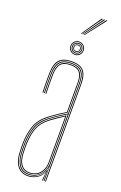

<svg xmlns="http://www.w3.org/2000/svg" viewBox="-165 -900 599 952"><g transform="rotate(20 135.0 -424.0)"><path d="M208 0V-514Q208 -560.8 190.1 -580.9Q172.2 -601 131 -601Q87 -601 68.2 -580.2Q49.5 -559.5 48 -514Q47.2 -490.8 47.8 -463.8Q48.2 -436.8 49 -410H45Q44.2 -436.8 43.8 -464.5Q43.2 -492.2 44 -514Q45.5 -562.8 65.6 -583.9Q85.8 -605 131 -605Q160 -605 177.8 -595.8Q195.5 -586.5 203.8 -566.5Q212 -546.5 212 -514V0ZM118 -7Q147.5 -7 165.5 -21Q183.5 -35 191.8 -54.8Q200 -74.5 200 -91.2V-350.8Q182.8 -340.8 159.2 -325.2Q135.8 -309.8 117.2 -295.2Q79.8 -266.2 66.4 -230.5Q53 -194.8 51 -144.8Q50.5 -129.5 50.8 -121.5Q51 -113.5 52 -90.5Q54 -50.2 71.2 -28.6Q88.5 -7 118 -7ZM118 -11Q90.8 -11 74.4 -31.1Q58 -51.2 56 -90.8Q55 -109.5 54.8 -120Q54.5 -130.5 55 -144.8Q57 -198.2 71.4 -232.1Q85.8 -266 120.2 -292.5Q136.2 -305 157 -319Q177.8 -333 196 -343.8V-91.2Q196 -74.5 188.5 -55.8Q181 -37 163.9 -24Q146.8 -11 118 -11ZM118 -15Q144.8 -15 161 -27.1Q177.2 -39.2 184.6 -57Q192 -74.8 192 -91.2V-336.8Q177.5 -327.8 158.6 -315.1Q139.8 -302.5 122.2 -289Q87.5 -262 74.2 -228.6Q61 -195.2 59 -144.5Q58.5 -129.8 58.8 -122Q59 -114.2 60 -90.8Q62 -54.5 77 -34.8Q92 -15 118 -15ZM118 5Q81.8 5 62 -20.2Q42.2 -45.5 40 -90Q39 -108.5 38.8 -120.2Q38.5 -132 39 -145Q40.8 -192 53.9 -231.8Q67 -271.5 110 -304.8Q121.5 -313.5 135 -323Q148.5 -332.5 163 -342Q177.5 -351.5 192 -360V-514Q192 -552 177.9 -568.5Q163.8 -585 131 -585Q96 -585 80.6 -568.2Q65.2 -551.5 64 -513.5Q63.2 -490.8 63.8 -465.6Q64.2 -440.5 65 -410H61Q60.2 -438 59.8 -465.1Q59.2 -492.2 60 -513.5Q61.2 -552.2 76.9 -570.6Q92.5 -589 131 -589Q166 -589 181 -571.6Q196 -554.2 196 -514V-357.8Q174 -344.8 152.4 -330.2Q130.8 -315.8 112 -301.2Q71.2 -269.5 58 -231.1Q44.8 -192.8 43 -145Q42.5 -129.8 42.8 -121.5Q43 -113.2 44 -90.2Q46.2 -46.2 65.5 -22.6Q84.8 1 118 1Q146.2 1 168 -14.6Q189.8 -30.2 198.8 -57.5H199.8L196.5 -6V0H192.2V-4.8L196.8 -44.5H195.8Q186.2 -21.8 164.4 -8.4Q142.5 5 118 5ZM200.2 0V-10L201.8 -72.2H200.8Q196.2 -45.8 173.9 -24.4Q151.5 -3 118 -3Q86.2 -3 68.2 -25.6Q50.2 -48.2 48 -90.5Q47 -109 46.8 -120Q46.5 -131 47 -144.8Q48.8 -191.8 61.4 -229.2Q74 -266.8 115 -298.5Q128.2 -308.8 143.4 -319Q158.5 -329.2 173.2 -338.6Q188 -348 200 -355V-514Q200 -556.5 184 -574.8Q168 -593 131 -593Q92.2 -593 74.8 -574.6Q57.2 -556.2 56 -513.8Q55.2 -490.5 55.8 -463.8Q56.2 -437 57 -410H53Q52.2 -437.5 51.8 -464.9Q51.2 -492.2 52 -513.8Q53.2 -557.8 71.4 -577.4Q89.5 -597 131 -597Q170 -597 187 -577.8Q204 -558.5 204 -514V0ZM131 -640Q121.5 -640 113.5 -644.6Q105.5 -649.2 100.9 -657.2Q96.2 -665.2 96.2 -674.8Q96.2 -684.5 100.9 -692.4Q105.5 -700.2 113.5 -704.9Q121.5 -709.5 131 -709.5Q140.8 -709.5 148.6 -704.9Q156.5 -700.2 161.1 -692.4Q165.8 -684.5 165.8 -674.8Q165.8 -665.2 161.1 -657.2Q156.5 -649.2 148.6 -644.6Q140.8 -640 131 -640ZM131 -644Q143.8 -644 152.8 -653.1Q161.8 -662.2 161.8 -674.8Q161.8 -687.5 152.8 -696.5Q143.8 -705.5 131 -705.5Q118.5 -705.5 109.4 -696.5Q100.2 -687.5 100.2 -674.8Q100.2 -662.2 109.4 -653.1Q118.5 -644 131 -644ZM131 -648Q119.8 -648 112 -655.8Q104.2 -663.5 104.2 -674.8Q104.2 -686 112 -693.8Q119.8 -701.5 131 -701.5Q142.2 -701.5 150 -693.8Q157.8 -686 157.8 -674.8Q157.8 -663.5 150 -655.8Q142.2 -648 131 -648ZM131 -652Q140.5 -652 147.1 -658.8Q153.8 -665.5 153.8 -674.8Q153.8 -684.2 147.1 -690.9Q140.5 -697.5 131 -697.5Q121.8 -697.5 115 -690.9Q108.2 -684.2 108.2 -674.8Q108.2 -665.5 115 -658.8Q121.8 -652 131 -652ZM131 -656Q123.2 -656 117.8 -661.5Q112.2 -667 112.2 -674.8Q112.2 -682.5 117.8 -688Q123.2 -693.5 131 -693.5Q138.8 -693.5 144.2 -688Q149.8 -682.5 149.8 -674.8Q149.8 -667 144.2 -661.5Q138.8 -656 131 -656ZM131 -660Q145.8 -660 145.8 -674.8Q145.8 -689.5 131 -689.5Q116.2 -689.5 116.2 -674.8Q116.2 -660 131 -660ZM124 -749.5 196 -854.5H202L128 -749.5ZM140 -749.5 220 -854.5H226L144 -749.5ZM132 -749.5 208 -854.5H214L136 -749.5Z"/></g></svg>

Font: Big Shoulders Inline Display Thin Thin
Style: Regular
Weight: 250
Version: Version 2.002